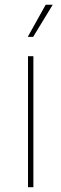

<svg xmlns="http://www.w3.org/2000/svg" viewBox="-20 -780 256 800"><path d="M96.7 0V-545.9H119.1V0ZM95.7 -626.5 170.4 -760.3H199.7L118.2 -626.5Z"/></svg>

Font: Inter Thin
Style: Regular
Weight: 250
Designer: Rasmus Andersson
Foundry: rsms
Version: Version 4.001;git-66647c0bb